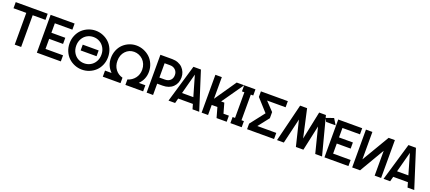

<svg xmlns="http://www.w3.org/2000/svg" viewBox="81 -2019 7467 3337"><g transform="rotate(20 3815.0 -350.0)"><path d="M241.2 0V-586.9H4.9V-700.2H596.2V-586.9H359.9V0Z M650.4 0V-700.2H1093.8V-586.9H769.5V-412.1H1026.4V-298.8H769.5V-112.8H1093.8V0Z M1484.4 9.8Q1414.1 9.8 1349.6 -16.1Q1285.2 -42 1236.1 -88.1Q1187 -134.3 1157.7 -202.4Q1128.4 -270.5 1128.4 -350.1Q1128.4 -428.7 1157.7 -496.8Q1187 -564.9 1235.8 -611.3Q1284.7 -657.7 1349.4 -683.8Q1414.1 -710 1484.4 -710Q1554.2 -710 1618.9 -683.8Q1683.6 -657.7 1732.7 -611.3Q1781.7 -564.9 1811 -496.8Q1840.3 -428.7 1840.3 -350.1Q1840.3 -270.5 1811 -202.4Q1781.7 -134.3 1732.7 -88.1Q1683.6 -42 1618.9 -16.1Q1554.2 9.8 1484.4 9.8ZM1251.5 -350.1Q1251.5 -277.3 1283.9 -221.2Q1316.4 -165 1369.1 -136Q1421.9 -106.9 1484.4 -106.9Q1546.4 -106.9 1599.1 -136Q1651.9 -165 1684.6 -221.2Q1717.3 -277.3 1717.3 -350.1Q1717.3 -421.9 1684.6 -478Q1651.9 -534.2 1599.1 -563.5Q1546.4 -592.8 1484.4 -592.8Q1421.9 -592.8 1369.1 -563.5Q1316.4 -534.2 1283.9 -478Q1251.5 -421.9 1251.5 -350.1ZM1352.1 -296.9V-403.8H1646.5V-296.9Z M2197.8 0H1870.1V-112.8H1991.2Q1891.1 -211.4 1891.1 -353Q1891.1 -431.6 1919.2 -499.3Q1947.3 -566.9 1994.9 -612.5Q2042.5 -658.2 2105.5 -684.1Q2168.5 -710 2237.8 -710Q2306.6 -710 2371.3 -684.1Q2436 -658.2 2485.6 -612.8Q2535.2 -567.4 2565.2 -499.5Q2595.2 -431.6 2595.2 -353Q2595.2 -212.9 2495.1 -112.8H2616.2V0H2288.1V-100.1Q2371.6 -125.5 2421.9 -191.2Q2472.2 -256.8 2472.2 -347.2Q2472.2 -401.4 2452.9 -447.8Q2433.6 -494.1 2401.1 -525.6Q2368.7 -557.1 2326.2 -575Q2283.7 -592.8 2237.8 -592.8Q2143.1 -592.8 2078.6 -524.4Q2014.2 -456.1 2014.2 -347.2Q2014.2 -254.9 2063.5 -188.7Q2112.8 -122.6 2197.8 -100.1Z M2680.7 0V-700.2H2899.9Q2959 -700.2 3008.8 -680.7Q3058.6 -661.1 3091.3 -627.4Q3124 -593.8 3142.3 -549.3Q3160.6 -504.9 3160.6 -455.1Q3160.6 -345.2 3090.3 -277.1Q3020 -209 2899.9 -209H2799.8V0ZM2799.8 -321.8H2900.9Q2962.9 -321.8 3000.5 -356.7Q3038.1 -391.6 3038.1 -455.1Q3038.1 -512.2 2999.5 -549.6Q2960.9 -586.9 2900.9 -586.9H2799.8Z M3085.4 0 3291.5 -700.2H3430.2L3653.3 0H3529.3L3503.4 -90.8H3231.4L3207.5 0ZM3261.2 -204.1H3470.2L3361.3 -581.1Z M3697.8 0V-700.2H3816.9V-299.8L4091.8 -700.2H4230L3949.7 -298.8H4008.8L4061 -112.8H4161.1V0H3974.1L3921.9 -186H3816.9V0Z M4230 0V-112.8H4274.9V-586.9H4230V-700.2H4439V-586.9H4394V-112.8H4439V0Z M4695.3 -586.9 4845.7 -428.2V-314.9L4687.5 -112.8H5037.6V0H4538.6V-103L4745.6 -369.1L4539.6 -597.2V-700.2H5037.6V-586.9Z M5092.3 0 5265.1 -700.2H5394L5509.3 -181.2L5617.2 -700.2H5742.2L5925.3 0H5799.3L5681.2 -465.8L5580.1 0H5441.4L5328.1 -465.8L5218.3 0Z M5969.7 0V-700.2H6413.1V-586.9H6088.9V-412.1H6345.7V-298.8H6088.9V-112.8H6413.1V0ZM5752.9 -650.9 5894 -700.2 5961.9 -588.9H5787.1Z M6482.4 0V-700.2H6601.6V-192.9L6901.9 -700.2H7017.6V0H6898.4V-460L6628.4 0Z M7062.5 0 7268.6 -700.2H7407.2L7630.4 0H7506.3L7480.5 -90.8H7208.5L7184.6 0ZM7238.3 -204.1H7447.3L7338.4 -581.1Z"/></g></svg>

Font: Cakra Normal
Style: Regular
Weight: 400
Designer: Lucia Kollert, Vojtech Kollert
Foundry: OoM Type
Version: Version 1.000;Glyphs 3.1.1 (3148)